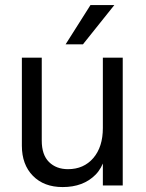

<svg xmlns="http://www.w3.org/2000/svg" viewBox="-20 -736 580 762"><path d="M467.1 -507V0H388.2V-507ZM145.7 -507V-178.1Q145.7 -121.5 174.5 -93Q203.3 -64.6 249.8 -64.6Q312.3 -64.6 350.3 -108.7Q388.2 -152.8 388.2 -227.9L406.8 -199.9Q407.6 -91.8 359.2 -42.7Q310.7 6.4 228.7 6.4Q154.3 6.4 110.6 -38.2Q66.8 -82.8 66.8 -157.7V-507ZM240.4 -560.1 339 -715.8H433.7L309.2 -560.1Z"/></svg>

Font: Hind Variable Light
Style: Regular
Weight: 300
Designer: Manushi Parikh, Satya Rajpurohit
Foundry: Indian Type Foundry
Version: Version 3.000